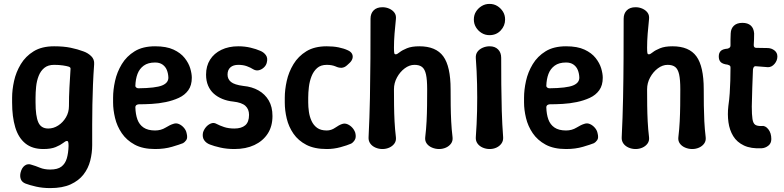

<svg xmlns="http://www.w3.org/2000/svg" viewBox="-20 -750 4016 983"><path d="M237 213Q198 213 165 205.5Q132 198 111 190Q93 183 87 168.5Q81 154 85 135Q91 109 107 97.5Q123 86 143 94Q161 99 184 108.5Q207 118 237 118Q275 118 294.5 103Q314 88 322 61Q330 34 331 -3Q331 -18 329 -23.5Q327 -29 321 -28Q316 -28 302.5 -17.5Q289 -7 265 3Q241 13 202 13Q145 13 109.5 -16Q74 -45 58 -98.5Q42 -152 42 -225V-250Q42 -290 52 -335.5Q62 -381 86.5 -421.5Q111 -462 152.5 -487.5Q194 -513 257 -513Q306 -513 342 -505.5Q378 -498 407 -487Q430 -479 447 -462.5Q464 -446 462 -421Q458 -367 456 -316Q454 -265 453 -214.5Q452 -164 452 -112.5Q452 -61 452 -7Q452 33 442 72.5Q432 112 407.5 143.5Q383 175 341.5 194Q300 213 237 213ZM227 -92Q254 -92 278 -107.5Q302 -123 317.5 -149Q333 -175 333 -207Q333 -255 335.5 -302Q338 -349 341 -395Q342 -401 339.5 -404Q337 -407 331 -409Q322 -412 302 -415Q282 -418 257 -418Q226 -418 207 -402.5Q188 -387 178 -361.5Q168 -336 165 -306.5Q162 -277 162 -250V-225Q162 -156 176 -124Q190 -92 227 -92Z M774 13Q711 13 669.5 -9.5Q628 -32 603.5 -68Q579 -104 569 -146Q559 -188 559 -225V-250Q559 -290 569 -335.5Q579 -381 603.5 -421.5Q628 -462 669.5 -487.5Q711 -513 774 -513Q832 -513 868.5 -496Q905 -479 925.5 -453Q946 -427 954 -400Q962 -373 962 -352Q962 -313 944 -288Q926 -263 895.5 -249Q865 -235 829 -227.5Q793 -220 756.5 -218Q720 -216 690 -216Q681 -215 677 -211Q673 -207 673 -201Q674 -165 683.5 -138.5Q693 -112 715 -97Q737 -82 774 -82Q804 -82 827.5 -96.5Q851 -111 868 -116Q882 -121 896 -115Q910 -109 921 -96.5Q932 -84 935 -70Q942 -44 933.5 -32.5Q925 -21 917 -17Q900 -10 861 1.5Q822 13 774 13ZM689 -298Q777 -299 810 -312.5Q843 -326 842 -354Q841 -375 834 -392Q827 -409 812 -419.5Q797 -430 774 -430Q738 -430 716 -414Q694 -398 684 -371.5Q674 -345 673 -310Q673 -305 678 -301.5Q683 -298 689 -298Z M1180 13Q1141 13 1108 5.5Q1075 -2 1055 -10Q1036 -17 1025.5 -32Q1015 -47 1019 -70Q1023 -85 1033.5 -98Q1044 -111 1059 -117.5Q1074 -124 1088 -116Q1105 -107 1127.5 -99.5Q1150 -92 1180 -92Q1216 -92 1235.5 -108.5Q1255 -125 1255 -162Q1255 -191 1236.5 -208Q1218 -225 1174 -230Q1144 -233 1118.5 -243.5Q1093 -254 1074.5 -270.5Q1056 -287 1045.5 -311.5Q1035 -336 1035 -368Q1035 -412 1055.5 -444.5Q1076 -477 1113.5 -495Q1151 -513 1200 -513Q1233 -513 1262.5 -506Q1292 -499 1312 -490Q1330 -483 1341 -468Q1352 -453 1346 -430Q1343 -416 1331.5 -405Q1320 -394 1305.5 -390.5Q1291 -387 1277 -395Q1263 -404 1244 -411Q1225 -418 1200 -418Q1174 -418 1159.5 -405Q1145 -392 1145 -368Q1145 -345 1162.5 -330.5Q1180 -316 1226 -310Q1270 -306 1303.5 -287Q1337 -268 1356 -235.5Q1375 -203 1375 -156Q1375 -103 1350.5 -65.5Q1326 -28 1282.5 -7.5Q1239 13 1180 13Z M1653 13Q1590 13 1548.5 -8.5Q1507 -30 1482.5 -65.5Q1458 -101 1448 -143Q1438 -185 1438 -225V-250Q1438 -290 1448 -335.5Q1458 -381 1482.5 -421.5Q1507 -462 1548.5 -487.5Q1590 -513 1653 -513Q1686 -513 1713.5 -507.5Q1741 -502 1762 -492Q1777 -485 1782.5 -474Q1788 -463 1784.5 -450.5Q1781 -438 1769 -427L1757 -416Q1744 -404 1729.5 -403Q1715 -402 1698 -410Q1679 -418 1653 -418Q1622 -418 1603.5 -401.5Q1585 -385 1575 -359.5Q1565 -334 1561.5 -305Q1558 -276 1558 -250V-225Q1558 -203 1561.5 -178Q1565 -153 1575 -131Q1585 -109 1603.5 -95.5Q1622 -82 1653 -82Q1676 -82 1696 -96Q1716 -110 1731 -115Q1745 -120 1759 -114Q1773 -108 1783.5 -96.5Q1794 -85 1799 -70Q1805 -46 1795.5 -32Q1786 -18 1776 -14Q1758 -6 1723.5 3.5Q1689 13 1653 13Z M1938 13Q1919 13 1902 5.5Q1885 -2 1875.5 -15.5Q1866 -29 1867 -47Q1872 -147 1874 -248.5Q1876 -350 1876.5 -452Q1877 -554 1877 -654Q1877 -681 1893 -697Q1909 -713 1938 -713Q1957 -713 1973.5 -705.5Q1990 -698 1999.5 -685Q2009 -672 2007 -653Q2003 -616 2000 -578Q1997 -540 1997 -506Q1997 -486 1998.5 -478.5Q2000 -471 2007 -472Q2013 -472 2026 -482.5Q2039 -493 2063.5 -503Q2088 -513 2127 -513Q2212 -513 2249.5 -461.5Q2287 -410 2287 -293Q2287 -251 2287.5 -210Q2288 -169 2290 -129Q2292 -89 2297 -47Q2299 -29 2289.5 -15.5Q2280 -2 2263.5 5.5Q2247 13 2228 13Q2209 13 2191.5 5.5Q2174 -2 2164.5 -15.5Q2155 -29 2157 -47Q2162 -89 2164 -129Q2166 -169 2166.5 -210Q2167 -251 2167 -293Q2167 -342 2161 -369Q2155 -396 2141 -407Q2127 -418 2102 -418Q2076 -418 2052 -400Q2028 -382 2012.5 -353.5Q1997 -325 1997 -293Q1997 -251 1997.5 -210Q1998 -169 2000 -129Q2002 -89 2007 -47Q2009 -29 1999.5 -15.5Q1990 -2 1973.5 5.5Q1957 13 1938 13Z M2487 13Q2468 13 2451 5.5Q2434 -2 2424.5 -15.5Q2415 -29 2416 -47Q2421 -114 2422.5 -182Q2424 -250 2422.5 -318.5Q2421 -387 2416 -453Q2415 -472 2424.5 -485Q2434 -498 2451 -505.5Q2468 -513 2487 -513Q2514 -513 2530 -497Q2546 -481 2546 -454Q2546 -387 2546.5 -318.5Q2547 -250 2549 -182Q2551 -114 2556 -47Q2557 -29 2547.5 -15.5Q2538 -2 2522 5.5Q2506 13 2487 13ZM2486 -570Q2464 -570 2446 -581Q2428 -592 2417 -610Q2406 -628 2406 -650Q2406 -673 2417 -690.5Q2428 -708 2446 -719Q2464 -730 2486 -730Q2509 -730 2526.5 -719Q2544 -708 2555 -690.5Q2566 -673 2566 -650Q2566 -618 2543.5 -594Q2521 -570 2486 -570Z M2878 13Q2815 13 2773.5 -9.5Q2732 -32 2707.5 -68Q2683 -104 2673 -146Q2663 -188 2663 -225V-250Q2663 -290 2673 -335.5Q2683 -381 2707.5 -421.5Q2732 -462 2773.5 -487.5Q2815 -513 2878 -513Q2936 -513 2972.5 -496Q3009 -479 3029.5 -453Q3050 -427 3058 -400Q3066 -373 3066 -352Q3066 -313 3048 -288Q3030 -263 2999.5 -249Q2969 -235 2933 -227.5Q2897 -220 2860.5 -218Q2824 -216 2794 -216Q2785 -215 2781 -211Q2777 -207 2777 -201Q2778 -165 2787.5 -138.5Q2797 -112 2819 -97Q2841 -82 2878 -82Q2908 -82 2931.5 -96.5Q2955 -111 2972 -116Q2986 -121 3000 -115Q3014 -109 3025 -96.5Q3036 -84 3039 -70Q3046 -44 3037.5 -32.5Q3029 -21 3021 -17Q3004 -10 2965 1.5Q2926 13 2878 13ZM2793 -298Q2881 -299 2914 -312.5Q2947 -326 2946 -354Q2945 -375 2938 -392Q2931 -409 2916 -419.5Q2901 -430 2878 -430Q2842 -430 2820 -414Q2798 -398 2788 -371.5Q2778 -345 2777 -310Q2777 -305 2782 -301.5Q2787 -298 2793 -298Z M3234 13Q3215 13 3198 5.5Q3181 -2 3171.5 -15.5Q3162 -29 3163 -47Q3168 -147 3170 -248.5Q3172 -350 3172.5 -452Q3173 -554 3173 -654Q3173 -681 3189 -697Q3205 -713 3234 -713Q3253 -713 3269.5 -705.5Q3286 -698 3295.5 -685Q3305 -672 3303 -653Q3299 -616 3296 -578Q3293 -540 3293 -506Q3293 -486 3294.5 -478.5Q3296 -471 3303 -472Q3309 -472 3322 -482.5Q3335 -493 3359.5 -503Q3384 -513 3423 -513Q3508 -513 3545.5 -461.5Q3583 -410 3583 -293Q3583 -251 3583.5 -210Q3584 -169 3586 -129Q3588 -89 3593 -47Q3595 -29 3585.5 -15.5Q3576 -2 3559.5 5.5Q3543 13 3524 13Q3505 13 3487.5 5.5Q3470 -2 3460.5 -15.5Q3451 -29 3453 -47Q3458 -89 3460 -129Q3462 -169 3462.5 -210Q3463 -251 3463 -293Q3463 -342 3457 -369Q3451 -396 3437 -407Q3423 -418 3398 -418Q3372 -418 3348 -400Q3324 -382 3308.5 -353.5Q3293 -325 3293 -293Q3293 -251 3293.5 -210Q3294 -169 3296 -129Q3298 -89 3303 -47Q3305 -29 3295.5 -15.5Q3286 -2 3269.5 5.5Q3253 13 3234 13Z M3880 9Q3825 12 3789 -5Q3753 -22 3734 -53Q3715 -84 3709.5 -124Q3704 -164 3709 -207Q3714 -241 3716 -273Q3718 -305 3719 -337Q3720 -369 3720 -403Q3720 -409 3718.5 -411.5Q3717 -414 3713 -416Q3709 -418 3705 -419Q3680 -422 3670 -432Q3660 -442 3660 -461Q3660 -479 3670 -489Q3680 -499 3705 -501Q3712 -503 3716 -506.5Q3720 -510 3720 -517Q3720 -532 3720 -548Q3720 -564 3721 -579Q3722 -604 3737.5 -618.5Q3753 -633 3781 -633Q3808 -633 3823.5 -619.5Q3839 -606 3841 -579Q3841 -564 3840.5 -549Q3840 -534 3839 -519Q3839 -505 3852 -505Q3868 -505 3883 -504.5Q3898 -504 3912 -504Q3931 -503 3945.5 -491.5Q3960 -480 3960 -461Q3960 -440 3945.5 -423Q3931 -406 3912 -406Q3897 -407 3881 -408.5Q3865 -410 3849 -411Q3844 -412 3840 -407.5Q3836 -403 3835 -394Q3833 -347 3831.5 -301Q3830 -255 3829 -205Q3829 -163 3832.5 -140.5Q3836 -118 3847 -111Q3858 -104 3879 -105Q3898 -108 3913.5 -88.5Q3929 -69 3929 -38Q3929 -16 3913.5 -4Q3898 8 3880 9Z"/></svg>

Font: Winky Sans Medium
Style: Regular
Weight: 500
Designer: Simon Atzbach
Foundry: typofactur
Version: Version 1.205